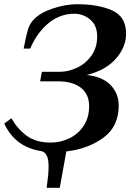

<svg xmlns="http://www.w3.org/2000/svg" viewBox="-31 -700 631 909"><path d="M531 -201Q531 -101 458.5 -48Q386 5 283 17L252 189H190Q199 125 199 89Q199 55 191 38Q183 21 167 16Q103 6 59.5 -26Q16 -58 -11 -115L23 -140Q53 -88 96.5 -56.5Q140 -25 209 -25Q256 -25 298 -45.5Q340 -66 365.5 -105Q391 -144 391 -197Q391 -254 352 -284.5Q313 -315 244 -315H159L167 -360H252Q292 -360 333 -379Q374 -398 401.5 -436Q429 -474 429 -527Q429 -580 396 -607.5Q363 -635 321 -635Q254 -635 199.5 -591Q145 -547 112 -470H81Q92 -529 101 -559Q110 -589 131 -610Q162 -641 221 -660.5Q280 -680 334 -680Q435 -680 500.5 -650.5Q566 -621 566 -540Q566 -478 518.5 -423Q471 -368 380 -345Q457 -336 494 -296Q531 -256 531 -201Z"/></svg>

Font: Philosopher
Style: Bold Italic
Weight: 700
Italic angle: -10°
Designer: Jovanny Lemonad
Foundry: Jovanny Lemonad
Version: Version 2.000